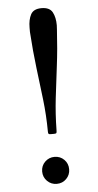

<svg xmlns="http://www.w3.org/2000/svg" viewBox="-55 -792 428 836"><g transform="rotate(-5 159.5 -374.0)"><path d="M218 -659Q213 -574 203.8 -501.8Q194.5 -429.5 186.8 -362Q179 -294.5 178 -222.5Q178 -214.5 176.5 -211.2Q175 -208 166 -208H150.5Q143.5 -208 141.8 -210.8Q140 -213.5 140 -220Q139.5 -292.5 131.5 -360.5Q123.5 -428.5 114.5 -501Q105.5 -573.5 100 -659V-678Q100 -712.5 112 -735.2Q124 -758 159 -758Q194.5 -758 206.8 -735.2Q219 -712.5 219 -678Q219 -673.5 218.5 -669Q218 -664.5 218 -659ZM100 -49Q100 -74 117.2 -91Q134.5 -108 159 -108Q184 -108 201 -91Q218 -74 218 -49Q218 -24.5 201 -7.2Q184 10 159 10Q134.5 10 117.2 -7.2Q100 -24.5 100 -49Z"/></g></svg>

Font: Besley* Condensed
Style: Regular
Weight: 400
Width: 3
Designer: Owen Earl
Foundry: indestructible type*
Version: Version 3.000; ttfautohint (v1.8.3)